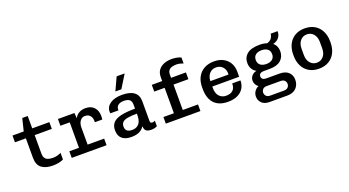

<svg xmlns="http://www.w3.org/2000/svg" viewBox="-61 -1474 4322 2378"><g transform="rotate(-20 2100.0 -285.5)"><path d="M393 10Q299 10 245 -30.5Q191 -71 191 -165V-422H47V-511H195L235 -674H307V-511H533V-422H307V-175Q307 -143 320 -121.5Q333 -100 359.5 -90Q386 -80 427 -80Q458 -80 485.5 -88Q513 -96 533 -106V-19Q508 -5 469.5 2.5Q431 10 393 10Z M769 0V-422H646V-511H863L869 -439Q886 -477 923 -499Q960 -521 1010 -521Q1083 -521 1123 -477.5Q1163 -434 1163 -366Q1163 -354 1162.5 -342.5Q1162 -331 1160 -317H1062V-340Q1062 -364 1052 -385Q1042 -406 1022.5 -419Q1003 -432 973 -432Q943 -432 923 -415.5Q903 -399 893 -373Q883 -347 883 -318V0ZM642 0V-87H1101V0Z M1427 10Q1348 10 1305 -27Q1262 -64 1262 -137Q1262 -197 1294.5 -234Q1327 -271 1398.5 -288Q1470 -305 1587 -305V-358Q1587 -402 1564 -422.5Q1541 -443 1488 -443Q1440 -443 1413.5 -422.5Q1387 -402 1387 -365V-355H1280Q1279 -368 1278.5 -372.5Q1278 -377 1278 -376.5Q1278 -376 1278 -374.5Q1278 -373 1278 -375Q1278 -442 1336.5 -481.5Q1395 -521 1492 -521Q1596 -521 1649.5 -481Q1703 -441 1703 -361V-100Q1703 -84 1710.5 -77Q1718 -70 1731 -70Q1752 -70 1767 -81V-9Q1754 0 1733.5 5Q1713 10 1691 10Q1659 10 1639 2.5Q1619 -5 1609.5 -22Q1600 -39 1597 -69Q1580 -40 1554.5 -22.5Q1529 -5 1496.5 2.5Q1464 10 1427 10ZM1465 -69Q1506 -69 1533 -87Q1560 -105 1573.5 -136.5Q1587 -168 1587 -206V-239Q1509 -239 1463 -230Q1417 -221 1397 -200.5Q1377 -180 1377 -144Q1377 -107 1398.5 -88Q1420 -69 1465 -69ZM1431 -588 1510 -759H1613L1614 -756L1510 -588Z M2020 0V-422H1883V-511H2020V-563Q2020 -618 2046.5 -654.5Q2073 -691 2119.5 -709.5Q2166 -728 2224 -728Q2253 -728 2287.5 -721.5Q2322 -715 2344 -704V-625Q2326 -632 2302.5 -638Q2279 -644 2255 -644Q2223 -644 2196 -636.5Q2169 -629 2153 -609Q2137 -589 2137 -551V-511H2333V-422H2137V0ZM1882 0V-87H2338V0Z M2701 10Q2618 10 2564 -21.5Q2510 -53 2484 -110.5Q2458 -168 2458 -244V-267Q2458 -345 2488 -402Q2518 -459 2573.5 -490Q2629 -521 2705 -521Q2776 -521 2827 -493Q2878 -465 2906 -416.5Q2934 -368 2934 -304V-235H2580V-215Q2580 -143 2615 -106Q2650 -69 2704 -69Q2763 -69 2794 -98Q2825 -127 2825 -187H2934Q2934 -126 2905 -81.5Q2876 -37 2824 -13.5Q2772 10 2701 10ZM2581 -306H2820V-321Q2820 -356 2805.5 -383Q2791 -410 2764.5 -426Q2738 -442 2703 -442Q2664 -442 2637 -423Q2610 -404 2595.5 -374Q2581 -344 2581 -312Z M3182 188Q3115 188 3080 153Q3045 118 3045 67Q3045 29 3066 -1Q3087 -31 3120 -45Q3098 -59 3085.5 -82Q3073 -105 3073 -131Q3073 -167 3096.5 -195Q3120 -223 3160 -230Q3124 -251 3105.5 -284Q3087 -317 3087 -360Q3087 -434 3141 -477.5Q3195 -521 3304 -521Q3364 -521 3401 -506Q3442 -517 3461 -543Q3480 -569 3483 -603H3575Q3575 -551 3546.5 -517.5Q3518 -484 3471 -473V-471Q3495 -452 3508 -422.5Q3521 -393 3521 -360Q3521 -286 3471 -241.5Q3421 -197 3324 -197H3242Q3214 -197 3197.5 -184.5Q3181 -172 3181 -149Q3181 -126 3197 -113.5Q3213 -101 3241 -101H3418Q3492 -101 3533.5 -63.5Q3575 -26 3575 36Q3575 103 3533.5 145.5Q3492 188 3416 188ZM3215 116H3398Q3432 116 3450 97.5Q3468 79 3468 52Q3468 26 3450.5 8Q3433 -10 3398 -10H3215Q3181 -10 3163.5 8.5Q3146 27 3146 53Q3146 78 3163.5 97Q3181 116 3215 116ZM3306 -268Q3356 -268 3385 -291.5Q3414 -315 3414 -359Q3414 -403 3385 -426Q3356 -449 3306 -449Q3256 -449 3227 -426Q3198 -403 3198 -359Q3198 -315 3227 -291.5Q3256 -268 3306 -268Z M3900 10Q3824 10 3769.5 -23Q3715 -56 3686 -114.5Q3657 -173 3657 -247V-264Q3657 -340 3686 -398Q3715 -456 3769.5 -488.5Q3824 -521 3899 -521Q3976 -521 4030.5 -488Q4085 -455 4114 -397Q4143 -339 4143 -264V-247Q4143 -171 4114 -113Q4085 -55 4030.5 -22.5Q3976 10 3900 10ZM3900 -69Q3953 -69 3987 -108Q4021 -147 4021 -215V-296Q4021 -364 3987 -403Q3953 -442 3900 -442Q3848 -442 3813.5 -403Q3779 -364 3779 -296V-215Q3779 -147 3813.5 -108Q3848 -69 3900 -69Z"/></g></svg>

Font: Chivo Mono Medium
Style: Regular
Weight: 500
Monospace: yes
Designer: Hector Gatti
Foundry: Omnibus-Type
Version: Version 1.008